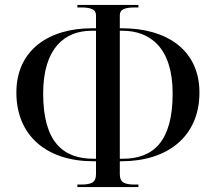

<svg xmlns="http://www.w3.org/2000/svg" viewBox="-20 -744 824 774"><path d="M292 10H538V0H525C480 0 463 -9 463 -42V-94H471C652 -94 784 -191 784 -371C784 -544 650 -630 473 -630H463V-682C463 -705 480 -714 525 -714H538V-724H292V-714H305C350 -714 367 -705 367 -682V-630H350C178 -630 46 -543 46 -371C46 -194 172 -94 355 -94H367V-42C367 -9 350 0 305 0H292ZM367 -104H357C234 -104 154 -172 154 -367C154 -550 241 -620 349 -620H367ZM463 -104V-620H474C582 -620 676 -555 676 -367C676 -175 599 -104 475 -104Z"/></svg>

Font: Noto Serif Display
Style: Regular
Weight: 400
Designer: Monotype Design Team
Foundry: Monotype Imaging Inc.
Version: Version 2.009